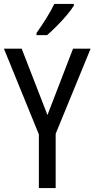

<svg xmlns="http://www.w3.org/2000/svg" viewBox="-20 -1029 484 983"><path d="M223 -440 354 -780H444L265 -344V-66H179V-341L0 -780H91ZM358 -1000Q345 -979 321 -950.5Q297 -922 269.5 -894.5Q242 -867 221 -849H167V-860Q193 -897 217.5 -936Q242 -975 258 -1009H358Z"/></svg>

Font: Noto Sans Malayalam UI Condensed
Style: Regular
Weight: 400
Width: 3
Designer: Jelle Bosma - Monotype Design Team
Foundry: Monotype Imaging Inc.
Version: Version 2.104; ttfautohint (v1.8.4.7-5d5b)